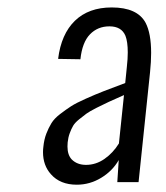

<svg xmlns="http://www.w3.org/2000/svg" viewBox="-20 -841 451 521"><path d="M188.5 -339.8Q143.1 -339.8 118.2 -368.2Q96.7 -392.1 96.7 -428.2Q96.7 -435.5 97.7 -442.9Q99.6 -462.4 105.7 -478.3Q111.8 -494.1 119.6 -506.8Q127.4 -519.5 143.1 -531.5Q158.7 -543.5 172.6 -552.5Q186.5 -561.5 212.9 -573.2Q239.3 -585 260.7 -593.3Q282.2 -601.6 319.8 -615.7L324.2 -659.2Q326.7 -681.6 326.7 -698.7Q326.7 -728 320.3 -744.1Q309.6 -769.5 276.9 -769.5Q245.1 -769.5 224.1 -747.8Q203.1 -726.1 198.2 -680.2L137.7 -681.2Q146 -748.5 183.3 -784.7Q220.7 -820.8 283.2 -820.8Q352.5 -820.8 375 -779.3Q390.1 -750.5 390.1 -697.3Q390.1 -673.8 387.2 -645.5L356 -346.7H298.3L302.2 -406.7Q285.2 -377 254.4 -358.4Q223.6 -339.8 188.5 -339.8ZM213.4 -393.6Q240.2 -393.6 263.4 -409.7Q286.6 -425.8 302.7 -451.7L316.4 -583Q288.1 -570.3 275.1 -564.5Q262.2 -558.6 242.4 -548.6Q222.7 -538.6 214.4 -532.5Q206.1 -526.4 194.6 -517.1Q183.1 -507.8 178.2 -499.3Q173.3 -490.7 169.2 -479.5Q165 -468.3 163.6 -454.6Q163.1 -448.7 163.1 -443.4Q163.1 -420.4 174.8 -408.2Q189.5 -393.6 213.4 -393.6Z"/></svg>

Font: Oswald
Style: Light
Weight: 300
Designer: Vernon Adams
Foundry: Vernon Adams
Version: 3.0; ttfautohint (v0.95.6-bc232) -l 8 -r 50 -G 200 -x 0 -w "